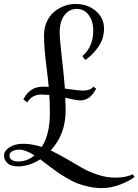

<svg xmlns="http://www.w3.org/2000/svg" viewBox="-99 -840 703 975"><path d="M334.5 -535.2 319.3 -555.2Q374.5 -602.1 374.5 -685.1Q374.5 -731.9 351.6 -763.4Q328.6 -794.9 289.6 -794.9Q253.4 -794.9 228.8 -763.4Q204.1 -731.9 204.1 -674.8Q204.1 -642.1 215.3 -544.9Q226.6 -447.8 230.5 -390.1Q305.2 -379.9 319.3 -379.9Q360.8 -379.9 374.5 -399.9L389.2 -390.1Q359.4 -330.1 309.1 -330.1Q288.1 -330.1 232.4 -344.2Q234.4 -302.2 234.4 -279.8Q234.4 -157.2 158.2 -76.2Q190.4 -61.5 237.5 -34.2Q284.7 -6.8 317.9 12.5Q351.1 31.7 396.5 46.9Q441.9 62 484.4 62Q542.5 62 574.2 44.9L584.5 58.1Q560.5 78.1 512.7 96.7Q464.8 115.2 419.4 115.2Q385.3 115.2 351.3 107.7Q317.4 100.1 293 90.8Q268.6 81.5 237.3 62.7Q206.1 43.9 190.4 33Q174.8 22 144.8 -1Q114.7 -23.9 105.5 -30.8Q48.8 4.9 -5.9 4.9Q-43.5 4.9 -61 -11.5Q-78.6 -27.8 -78.6 -49.8Q-78.6 -73.7 -51.3 -91.8Q-23.9 -109.9 19.5 -109.9Q60.5 -109.9 113.3 -94.2Q154.3 -158.7 154.3 -265.1Q154.3 -314.5 151.4 -357.9Q125 -359.9 109.4 -359.9Q94.2 -359.9 81.1 -355.2Q67.9 -350.6 59.6 -343.5Q51.3 -336.4 46.6 -330.6Q42 -324.7 39.6 -319.8L19.5 -335Q51.8 -399.9 119.1 -399.9Q123 -399.9 132.8 -399.4Q142.6 -398.9 148.4 -398.9Q145.5 -432.6 138.7 -486.6Q131.8 -540.5 128.2 -581.3Q124.5 -622.1 124.5 -660.2Q124.5 -698.2 138.7 -729.5Q152.8 -760.7 176 -780Q199.2 -799.3 227.1 -809.6Q254.9 -819.8 284.2 -819.8Q347.2 -819.8 388.2 -783.9Q429.2 -748 429.2 -694.8Q429.2 -643.6 400.6 -602.5Q372.1 -561.5 334.5 -535.2ZM-5.9 -20Q38.6 -20 76.2 -50.8Q30.3 -80.1 -0.5 -80.1Q-22.5 -80.1 -36.6 -72.3Q-50.8 -64.5 -50.8 -49.8Q-50.8 -35.2 -38.8 -27.6Q-26.9 -20 -5.9 -20Z"/></svg>

Font: Rochester
Style: Regular
Weight: 400
Designer: Gillian Fisher
Foundry: Font Diner, Inc DBA Sideshow
Version: Version 1.005